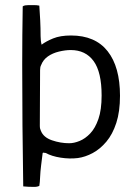

<svg xmlns="http://www.w3.org/2000/svg" viewBox="-20 -619 539 752"><path d="M450 -244Q450 -182 435.5 -137.5Q421 -93 396.5 -64Q372 -35 343 -19.5Q314 -4 285 0Q253 4 217.5 -1.5Q182 -7 159 -20Q154 -20 151 -21Q148 -22 147 -19Q144 5 141 29Q138 53 137 76Q137 85 136 93Q135 101 134 109Q130 111 125 112Q120 113 113 113Q101 113 91 112.5Q81 112 71 111Q69 -8 68 -127.5Q67 -247 67 -367Q67 -425 67.5 -481.5Q68 -538 69 -594Q73 -597 79 -598Q85 -599 92 -599Q103 -599 113.5 -599Q124 -599 134 -597Q136 -569 137.5 -539Q139 -509 139 -477Q139 -469 140 -460Q141 -451 143 -444Q160 -457 188 -468.5Q216 -480 258 -480Q353 -480 401.5 -418.5Q450 -357 450 -244ZM378 -245Q378 -337 346.5 -380Q315 -423 257 -423Q236 -423 211 -417Q186 -411 167.5 -398Q149 -385 141 -364Q137 -357 137 -345Q137 -291 136.5 -236Q136 -181 136 -127Q136 -120 137 -115.5Q138 -111 140 -107Q150 -81 183.5 -69.5Q217 -58 251 -58Q270 -58 292 -67Q314 -76 333.5 -96.5Q353 -117 365.5 -153Q378 -189 378 -245Z"/></svg>

Font: Glory
Style: Regular
Weight: 400
Designer: Robert Leuschke
Foundry: Robert Leuschke
Version: Version 1.011